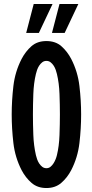

<svg xmlns="http://www.w3.org/2000/svg" viewBox="-20 -937 466 968"><path d="M214 11Q169 11 139 -15Q109 -41 89 -79Q56 -143 47.5 -216Q39 -289 39 -360Q39 -430 47.5 -503Q56 -576 89 -640Q109 -678 138.5 -704Q168 -730 214 -730Q260 -730 289.5 -704Q319 -678 339 -640Q372 -576 380.5 -503Q389 -430 389 -360Q389 -289 380.5 -216Q372 -143 339 -79Q319 -41 289 -15Q259 11 214 11ZM214 -89Q226 -89 234.5 -96Q243 -103 249.5 -113Q256 -123 260.5 -134.5Q265 -146 267 -155Q278 -200 280 -256.5Q282 -313 282 -360Q282 -408 280 -463Q278 -518 267 -564Q265 -573 261 -584.5Q257 -596 250.5 -606Q244 -616 235 -623Q226 -630 214 -630Q202 -630 193 -623Q184 -616 177.5 -606Q171 -596 167 -584.5Q163 -573 161 -564Q150 -518 148 -463Q146 -408 146 -360Q146 -311 148 -257Q150 -203 161 -155Q163 -146 167 -134.5Q171 -123 177.5 -113Q184 -103 193 -96Q202 -89 214 -89ZM280 -917H375L306 -771H242ZM150 -917H245L176 -771H112Z"/></svg>

Font: Osterbar
Style: Regular
Weight: 500
Width: 3
Designer: Peter Wiegel, Basierend auf Erbar schmal-halbfette Grotesk v. Jacob Erbar
Foundry: Peter Wiegel
Version: Version 1.0